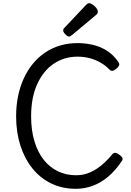

<svg xmlns="http://www.w3.org/2000/svg" viewBox="-20 -1164 818 1203"><path d="M456 19Q370 19 301 -14.5Q232 -48 183 -109Q134 -170 107.5 -253Q81 -336 81 -435Q81 -501 93 -560.5Q105 -620 128.5 -671.5Q152 -723 185.5 -764Q219 -805 261.5 -834Q304 -863 355.5 -878.5Q407 -894 466 -894Q512 -894 558 -884Q604 -874 646.5 -848.5Q689 -823 722 -775Q730 -763 726 -754Q722 -745 711 -735Q697 -723 686.5 -720.5Q676 -718 666 -728Q641 -754 609.5 -772Q578 -790 542 -799.5Q506 -809 466 -809Q423 -809 385.5 -797.5Q348 -786 315.5 -764Q283 -742 257.5 -710Q232 -678 213 -636.5Q194 -595 184.5 -544.5Q175 -494 175 -435Q175 -347 196 -278Q217 -209 254.5 -162Q292 -115 343.5 -90.5Q395 -66 456 -66Q493 -66 524.5 -76.5Q556 -87 584.5 -105.5Q613 -124 637.5 -147.5Q662 -171 684 -198Q693 -208 704.5 -206Q716 -204 730 -193Q745 -182 747.5 -173Q750 -164 742 -153Q703 -95 657 -56.5Q611 -18 560 0.5Q509 19 456 19ZM413 -935Q403 -935 389.5 -949Q376 -963 376 -973Q376 -977 377 -980.5Q378 -984 384 -990L519 -1133Q524 -1138 528.5 -1141Q533 -1144 538 -1144Q548 -1144 561 -1135Q574 -1126 583.5 -1114Q593 -1102 593 -1092Q593 -1085 590.5 -1080Q588 -1075 578 -1067L432 -945Q426 -941 421.5 -938Q417 -935 413 -935Z"/></svg>

Font: Playwrite HR Lijeva
Style: Regular
Weight: 400
Designer: Veronika Burian, José Scaglione
Foundry: TypeTogether
Version: Version 1.002